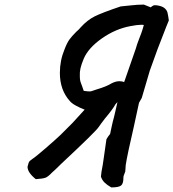

<svg xmlns="http://www.w3.org/2000/svg" viewBox="-20 -731 756 837"><path d="M716 -642 705 -615Q665 -515 633 -423L598 -304L586 -283L563 -177Q551 -126 541 -79Q531 -32 528 -11Q528 -1 527 5Q526 11 526 17Q517 38 518 44Q518 70 507.5 78Q497 86 465 86Q446 75 435.5 64.5Q425 54 420 39Q421 22 428 -13Q432 -37 432 -40L444 -124Q446 -128 451.5 -136Q457 -144 460 -147Q463 -158 467 -180L472 -202Q476 -215 482.5 -244Q489 -273 492 -286L483 -276Q471 -254 438 -215Q418 -189 410 -177Q397 -157 247 -17Q222 8 206 22Q189 40 177.5 44Q166 48 136 50Q100 21 100 -4Q102 -11 104 -18.5Q106 -26 110 -29.5Q114 -33 121 -38Q134 -46 178.5 -84.5Q223 -123 244 -143L296 -195L349 -253Q328 -261 310 -271Q292 -281 284 -291Q241 -339 241 -413Q241 -467 261 -515Q272 -544 282.5 -558.5Q293 -573 312 -592Q326 -604 332 -612Q361 -644 393.5 -660Q426 -676 506 -703Q511 -703 545 -707Q579 -711 607 -711Q617 -707 624.5 -704Q632 -701 637 -699Q644 -705 648.5 -707Q653 -709 662 -708Q685 -705 696 -696.5Q707 -688 710 -676.5Q713 -665 716 -642ZM587 -563Q590 -570 596 -586.5Q602 -603 607 -622Q604 -623 596 -623Q578 -623 548 -617Q483 -605 424 -563.5Q365 -522 345 -475Q335 -451 331 -434Q327 -417 328 -399Q328 -386 330 -378Q332 -370 337 -358L345 -335Q349 -334 360.5 -333Q372 -332 377 -333L401 -341Q445 -354 467 -368Q485 -377 500 -377Q513 -377 521 -373L524 -381L572 -519Q576 -535 587 -563Z"/></svg>

Font: Caveat
Style: Bold
Weight: 700
Designer: Pablo Impallari
Foundry: Pablo Impallari
Version: Version 1.500; ttfautohint (v1.6)